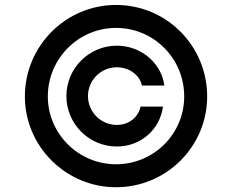

<svg xmlns="http://www.w3.org/2000/svg" viewBox="-20 -759 955 790"><path d="M253.2 -363.6C253.2 -249.3 346.2 -156.2 460.6 -156.2C560.4 -156.2 638.1 -226.9 650.6 -320.3H558.2C549 -276.3 510.7 -245 460.6 -245C395.2 -245 342 -298.3 342 -363.6C342 -429.3 395.2 -482.2 460.6 -482.2C510.7 -482.2 555 -451 563.9 -407H656.2C643.8 -500.4 560.4 -571 460.6 -571C346.2 -571 253.2 -478 253.2 -363.6ZM82.4 -363.6C81.7 -156.6 251.1 11.4 457.4 11.4C665.1 11.4 833.1 -156.6 832.4 -363.6C831.7 -570.7 665.1 -738.6 457.4 -738.6C251.1 -738.6 83.1 -570.7 82.4 -363.6ZM176.8 -363.3C177.2 -518.1 303.3 -644.2 457.4 -644.2C612.6 -644.2 737.6 -518.8 737.9 -363.3C738.6 -208.5 612.9 -83.1 457.4 -83.1C302.6 -83.1 176.1 -209.2 176.8 -363.3Z"/></svg>

Font: Margiela Sans Medium
Style: Regular
Weight: 500
Designer: Stefan Endress, Andreas Faust
Version: Version 1.100;FEAKit 1.0